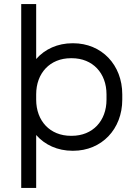

<svg xmlns="http://www.w3.org/2000/svg" viewBox="-20 -740 671 950"><path d="M85 190H159V-72C202 -23 265 6 339 6H342C483 6 585 -101 585 -247V-273C585 -419 483 -526 342 -526H339C265 -526 202 -497 159 -448V-720H85ZM331 -68C227 -68 159 -142 159 -247V-273C159 -378 227 -452 331 -452H335C439 -452 507 -378 507 -273V-247C507 -142 439 -68 335 -68Z"/></svg>

Font: Fixel Text Regular
Style: Regular
Weight: 400
Width: 4
Designer: AlfaBravo + MacPaw
Foundry: Kyrylo Tkachov, Marchela Mozhyna, Serhii Makarenko, Maria Weinstein, Zakhar Kryvoshyya
Version: Version 1.211